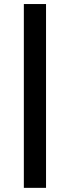

<svg xmlns="http://www.w3.org/2000/svg" viewBox="-20 -784 338 926"><path d="M95 122V-764.5H202V122Z"/></svg>

Font: Karla SemiBold
Style: Regular
Weight: 600
Designer: Jonathan Pinhorn
Version: Version 2.004; ttfautohint (v1.8.4.7-5d5b);gftools[0.9.33]